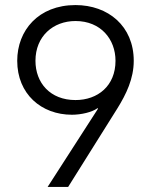

<svg xmlns="http://www.w3.org/2000/svg" viewBox="-20 -738 596 758"><path d="M278 -718C132 -718 48 -618 48 -498C48 -367 143 -285 264 -285C300 -285 344 -295 365 -311L367 -309L168 0H249L444 -311C478 -366 508 -427 508 -498C508 -635 407 -718 278 -718ZM278 -343C178 -343 120 -411 120 -498C120 -595 190 -655 278 -655C378 -655 436 -583 436 -498C436 -399 366 -343 278 -343Z"/></svg>

Font: UULA Sans
Style: Regular
Weight: 400
Designer: Mohamed Gaber, Laura Garcia Mut
Foundry: Kief Type Foundry
Version: Version 3.006;hotconv 1.0.109;makeotfexe 2.5.65596